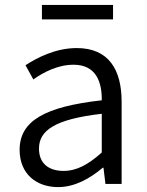

<svg xmlns="http://www.w3.org/2000/svg" viewBox="-20 -750 598 783"><path d="M217 13C285 13 347 -22 399 -66H402L410 0H476V-335C476 -465 424 -554 293 -554C206 -554 130 -514 84 -484L116 -426C157 -455 215 -486 280 -486C373 -486 396 -414 395 -341C163 -315 60 -257 60 -139C60 -41 128 13 217 13ZM239 -53C184 -53 139 -79 139 -144C139 -218 204 -264 395 -286V-128C340 -79 293 -53 239 -53ZM151 -671H441V-730H151Z"/></svg>

Font: ChiuKong Gothic MN Normal
Style: Regular
Weight: 350
Designer: Ryoko NISHIZUKA 西塚涼子 (kana, bopomofo & ideographs); Paul D. Hunt (Latin, Greek & Cyrillic); Sandoll Communications 산돌커뮤니
Foundry: Adobe
Version: Version 1.300